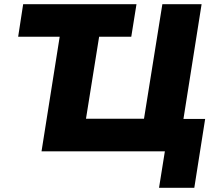

<svg xmlns="http://www.w3.org/2000/svg" viewBox="-20 -725 1054 920"><path d="M742 175 770 0H179L266 -549H67L91 -705H634L609 -549H455L392 -156H670L758 -705H946L859 -155H963L911 175Z"/></svg>

Font: Nunito Sans 9pt Black
Style: Italic
Weight: 900
Italic angle: -9°
Version: Version 3.101;gftools[0.9.27]